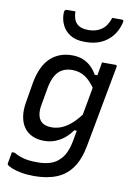

<svg xmlns="http://www.w3.org/2000/svg" viewBox="-106 -872 812 1144"><g transform="rotate(10 300.0 -299.5)"><path d="M282 -543Q319 -543 347.5 -531.5Q376 -520 397.5 -499.5Q419 -479 434 -452H464L446 -359Q411 -412 376.5 -434.5Q342 -457 298 -457Q265 -457 239.5 -444Q214 -431 197.5 -403Q181 -375 172 -331L153 -223Q146 -186 151 -161Q156 -136 170 -121Q181 -110 197.5 -104.5Q214 -99 234 -99Q266 -99 296 -111.5Q326 -124 356 -151Q386 -178 418 -223L398 -105H371Q352 -77 327 -56.5Q302 -36 271.5 -24Q241 -12 204 -12Q163 -12 132 -26.5Q101 -41 82 -68Q63 -95 57 -133.5Q51 -172 59 -219L80 -344Q90 -396 108 -433.5Q126 -471 152 -495Q178 -519 210.5 -531Q243 -543 282 -543ZM464 -532Q485 -532 505 -532Q525 -532 545 -532Q549 -532 551 -530.5Q553 -529 554 -527Q555 -525 554 -521Q542 -454 530.5 -394Q519 -334 508.5 -275.5Q498 -217 486.5 -156.5Q475 -96 463 -30Q448 54 412 106Q376 158 318.5 181.5Q261 205 181 205Q139 205 104.5 198.5Q70 192 47.5 183Q25 174 18 166Q17 164 16 162Q15 160 16 156Q19 139 22 123Q25 107 28 88H44Q66 100 87.5 107.5Q109 115 133.5 118Q158 121 188 121Q231 121 264.5 110.5Q298 100 321 76Q335 63 345 46Q355 29 362.5 7.5Q370 -14 375 -41Q388 -111 398.5 -170Q409 -229 420 -287.5Q431 -346 443 -416Q447 -435 450.5 -454.5Q454 -474 457.5 -493Q461 -512 464 -532ZM350 -708Q397 -708 429.5 -731Q462 -754 478 -804Q491 -804 506 -804Q521 -804 534 -804Q543 -804 545.5 -800Q548 -796 544 -782Q532 -736 504.5 -703Q477 -670 437.5 -652.5Q398 -635 349 -635H337Q287 -635 253.5 -655.5Q220 -676 203.5 -710Q187 -744 188 -784Q189 -796 192.5 -800Q196 -804 206 -804Q219 -804 230.5 -804Q242 -804 255 -804Q256 -754 279.5 -731Q303 -708 350 -708Z"/></g></svg>

Font: RecMonoLinear Nerd Font Mono
Style: Italic
Weight: 400
Italic angle: -10°
Monospace: yes
Version: Version 1.085; ttfautohint (v1.8.4.7-5d5b);Nerd Fonts 3.2.1